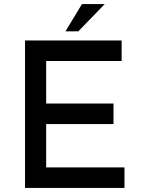

<svg xmlns="http://www.w3.org/2000/svg" viewBox="-20 -924 695 944"><path d="M495 -904H383L302 -770H365ZM103 -725V0H592V-101H207V-314H538V-415H207V-624H578V-725Z"/></svg>

Font: Reem Kufi
Style: Regular
Weight: 400
Designer: Khaled Hosny
Version: Version 0.007